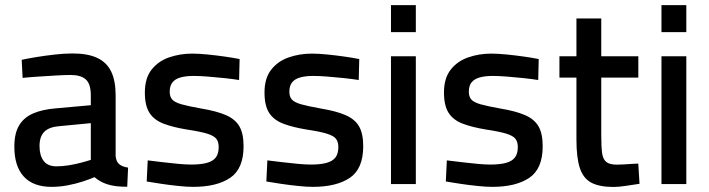

<svg xmlns="http://www.w3.org/2000/svg" viewBox="-20 -720 2773 751"><path d="M182.1 10.9Q109.8 10.9 73 -29.4Q36.1 -69.6 36.1 -146.4Q36.1 -198.2 54.5 -229.1Q72.9 -260.1 108.7 -275.9Q144.5 -291.7 197.3 -296.1L335.2 -308.5V-347.4Q335.2 -391.6 315.7 -409.2Q296.2 -426.7 256.8 -426.7Q232.1 -426.7 197.7 -424.6Q163.4 -422.6 128.7 -420.3Q94.1 -418.1 68.5 -415.3L64.8 -486Q88.2 -491.2 122.5 -496.8Q156.8 -502.4 193.9 -506.6Q231 -510.9 263.7 -510.9Q323.5 -510.9 360.6 -493.4Q397.6 -475.9 415 -439.8Q432.3 -403.7 432.3 -347.4V-109.6Q434.3 -87.6 446.5 -77.6Q458.7 -67.7 481 -64.4L477.7 10.5Q453.8 10.5 435 8.3Q416.2 6.1 399.7 0.8Q385.8 -3.6 373.6 -10.4Q361.4 -17.1 349.6 -27.1Q332 -19.4 304.5 -10.3Q276.9 -1.2 245.2 4.8Q213.5 10.9 182.1 10.9ZM200.7 -69.4Q223.8 -69.4 248.7 -73.4Q273.6 -77.4 296.5 -83.5Q319.5 -89.5 335.2 -94.7V-238.3L208.8 -226.2Q170.9 -222.7 152.7 -203.9Q134.6 -185.2 134.6 -148.9Q134.6 -112.1 150.6 -90.8Q166.6 -69.4 200.7 -69.4Z M735.8 10.9Q711 10.9 677.9 7.4Q644.7 4 611.7 -0.9Q578.7 -5.9 553.8 -10.1L557.8 -92.7Q583.4 -89.7 615.5 -85.7Q647.7 -81.7 678.3 -79Q708.9 -76.3 726.9 -76.3Q764.5 -76.3 788.5 -82.7Q812.5 -89.1 824 -103.9Q835.4 -118.7 835.4 -144.8Q835.4 -165.1 826.2 -177Q816.9 -189 790.6 -197.1Q764.3 -205.3 713.1 -213Q657.6 -222 620.4 -236.1Q583.2 -250.1 564.9 -278.3Q546.6 -306.4 546.6 -358.1Q546.6 -414.2 572.9 -447.6Q599.2 -481 641.5 -495.6Q683.9 -510.3 731.4 -510.3Q758.8 -510.3 792.6 -506.8Q826.5 -503.4 860 -498.6Q893.4 -493.9 917.2 -489L915.2 -407Q890.7 -411 857.6 -414.5Q824.4 -418 792.3 -420.5Q760.2 -423 737.7 -423Q707.6 -423 686.6 -417.2Q665.6 -411.4 654.7 -398.1Q643.8 -384.7 643.8 -360.7Q643.8 -342.2 653.4 -331Q663.1 -319.7 689.7 -312.1Q716.3 -304.6 766.4 -295.6Q827.4 -285.6 863.9 -269.6Q900.5 -253.6 916.6 -225.4Q932.7 -197.3 932.7 -147.8Q932.7 -59.8 880.3 -24.4Q827.9 10.9 735.8 10.9Z M1203.8 10.9Q1179 10.9 1145.9 7.4Q1112.7 4 1079.7 -0.9Q1046.7 -5.9 1021.8 -10.1L1025.8 -92.7Q1051.4 -89.7 1083.5 -85.7Q1115.7 -81.7 1146.3 -79Q1176.9 -76.3 1194.9 -76.3Q1232.5 -76.3 1256.5 -82.7Q1280.5 -89.1 1292 -103.9Q1303.4 -118.7 1303.4 -144.8Q1303.4 -165.1 1294.2 -177Q1284.9 -189 1258.6 -197.1Q1232.3 -205.3 1181.1 -213Q1125.6 -222 1088.4 -236.1Q1051.2 -250.1 1032.9 -278.3Q1014.6 -306.4 1014.6 -358.1Q1014.6 -414.2 1040.9 -447.6Q1067.2 -481 1109.5 -495.6Q1151.9 -510.3 1199.4 -510.3Q1226.8 -510.3 1260.6 -506.8Q1294.5 -503.4 1328 -498.6Q1361.4 -493.9 1385.2 -489L1383.2 -407Q1358.7 -411 1325.6 -414.5Q1292.4 -418 1260.3 -420.5Q1228.2 -423 1205.7 -423Q1175.6 -423 1154.6 -417.2Q1133.6 -411.4 1122.7 -398.1Q1111.8 -384.7 1111.8 -360.7Q1111.8 -342.2 1121.4 -331Q1131.1 -319.7 1157.7 -312.1Q1184.3 -304.6 1234.4 -295.6Q1295.4 -285.6 1331.9 -269.6Q1368.5 -253.6 1384.6 -225.4Q1400.7 -197.3 1400.7 -147.8Q1400.7 -59.8 1348.3 -24.4Q1295.9 10.9 1203.8 10.9Z M1509.3 0V-500H1606.5V0ZM1509.3 -594.2V-700H1606.5V-594.2Z M1905.8 10.9Q1881 10.9 1847.9 7.4Q1814.7 4 1781.7 -0.9Q1748.7 -5.9 1723.8 -10.1L1727.8 -92.7Q1753.4 -89.7 1785.5 -85.7Q1817.7 -81.7 1848.3 -79Q1878.9 -76.3 1896.9 -76.3Q1934.5 -76.3 1958.5 -82.7Q1982.5 -89.1 1994 -103.9Q2005.4 -118.7 2005.4 -144.8Q2005.4 -165.1 1996.2 -177Q1986.9 -189 1960.6 -197.1Q1934.3 -205.3 1883.1 -213Q1827.6 -222 1790.4 -236.1Q1753.2 -250.1 1734.9 -278.3Q1716.6 -306.4 1716.6 -358.1Q1716.6 -414.2 1742.9 -447.6Q1769.2 -481 1811.5 -495.6Q1853.9 -510.3 1901.4 -510.3Q1928.8 -510.3 1962.6 -506.8Q1996.5 -503.4 2030 -498.6Q2063.4 -493.9 2087.2 -489L2085.2 -407Q2060.7 -411 2027.6 -414.5Q1994.4 -418 1962.3 -420.5Q1930.2 -423 1907.7 -423Q1877.6 -423 1856.6 -417.2Q1835.6 -411.4 1824.7 -398.1Q1813.8 -384.7 1813.8 -360.7Q1813.8 -342.2 1823.4 -331Q1833.1 -319.7 1859.7 -312.1Q1886.3 -304.6 1936.4 -295.6Q1997.4 -285.6 2033.9 -269.6Q2070.5 -253.6 2086.6 -225.4Q2102.7 -197.3 2102.7 -147.8Q2102.7 -59.8 2050.3 -24.4Q1997.9 10.9 1905.8 10.9Z M2379.9 11.3Q2325.5 11.3 2293.7 -5.1Q2261.9 -21.5 2248.3 -61.9Q2234.7 -102.3 2234.7 -174.3V-416.5H2168.2V-500H2234.7V-647.9H2331.8V-500H2476.8V-416.5H2331.8V-190.3Q2331.8 -147.1 2335 -122.1Q2338.2 -97.2 2351.3 -86.6Q2364.4 -76 2392.4 -76Q2402.4 -76 2417.7 -76.8Q2433 -77.7 2448.9 -78.8Q2464.8 -79.8 2476.6 -80.2L2481.5 -1.1Q2459.9 2.1 2429.9 6.7Q2399.9 11.3 2379.9 11.3Z M2567.3 0V-500H2664.5V0ZM2567.3 -594.2V-700H2664.5V-594.2Z"/></svg>

Font: TitilliumWeb ExtraLight
Style: Regular
Weight: 400
Designer: Mohamed Gaber, Accademia di Belle Arti di Urbino and others
Foundry: Kief Type Foundry, Accademia di Belle Arti di Urbino and others
Version: Version 3.000; ttfautohint (v1.8.2)